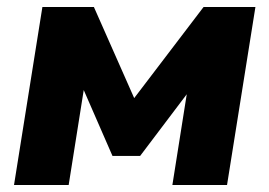

<svg xmlns="http://www.w3.org/2000/svg" viewBox="-20 -528 768 548"><path d="M20 0 101 -508H248L363 -248L561 -508H709L628 0H472L513 -259L380 -83H301L219 -271L176 0Z"/></svg>

Font: Mulish Black
Style: Italic
Weight: 900
Italic angle: -9°
Designer: Vernon Adams
Foundry: Vernon Adams
Version: Version 3.603; ttfautohint (v1.8.3)